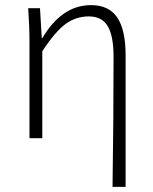

<svg xmlns="http://www.w3.org/2000/svg" viewBox="-20 -542 595 749"><path d="M470 187H419Q423 -77 423 -321Q423 -401 400.5 -439.5Q378 -478 326 -478Q277 -478 236.5 -449Q196 -420 145 -342V-3H95V-380Q95 -440 90 -510H136L143 -393H145Q221 -522 335 -522Q405 -522 437.5 -473.5Q470 -425 470 -327Z"/></svg>

Font: LXGW 975 Gothic SC 200W
Style: Regular
Weight: 200
Version: Version 2.01;February 25, 2021